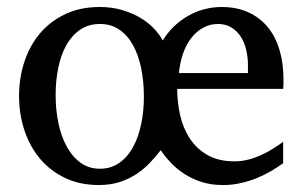

<svg xmlns="http://www.w3.org/2000/svg" viewBox="-20 -514 860 546"><path d="M786.1 -289.1V-275.9Q786.1 -268.1 785.2 -261.2H483.9Q483.9 -223.6 492.2 -186.8Q500.5 -149.9 519.5 -120.6Q538.6 -91.3 569.8 -73.2Q601.1 -55.2 647 -55.2Q667.5 -55.2 686.8 -60.3Q706.1 -65.4 723.6 -73.5Q741.2 -81.5 756.6 -91.3Q772 -101.1 785.2 -110.8V-49.8Q769.5 -38.6 751 -27.6Q732.4 -16.6 710.9 -7.8Q689.5 1 665 6.6Q640.6 12.2 613.8 12.2Q580.1 12.2 553 3.4Q525.9 -5.4 504.2 -19.5Q482.4 -33.7 465.8 -51.3Q449.2 -68.8 437 -86.9Q422.9 -68.4 406 -50.8Q389.2 -33.2 367.9 -19Q346.7 -4.9 320.3 3.7Q293.9 12.2 261.2 12.2Q207 12.2 164.8 -8.1Q122.6 -28.3 93.5 -63Q64.5 -97.7 49.3 -143.8Q34.2 -189.9 34.2 -241.2Q34.2 -293 49.6 -339.1Q64.9 -385.3 94.2 -419.7Q123.5 -454.1 166.3 -474.1Q209 -494.1 263.2 -494.1Q297.9 -494.1 326.9 -485.6Q356 -477.1 378.7 -463.6Q401.4 -450.2 417.5 -433.1Q433.6 -416 442.9 -398.9Q456.1 -420.9 474.4 -438.5Q492.7 -456.1 514.2 -468.5Q535.6 -481 560.1 -487.5Q584.5 -494.1 609.9 -494.1Q653.3 -494.1 686.3 -479Q719.2 -463.9 741.5 -436.8Q763.7 -409.7 774.9 -371.8Q786.1 -334 786.1 -289.1ZM389.2 -238.8Q389.2 -281.7 381.6 -319.3Q374 -356.9 358.6 -385Q343.3 -413.1 319.8 -429.4Q296.4 -445.8 264.2 -445.8Q231.4 -445.8 207.5 -429.2Q183.6 -412.6 168.2 -384.8Q152.8 -356.9 145.5 -320.3Q138.2 -283.7 138.2 -244.1Q138.2 -202.1 146 -164.3Q153.8 -126.5 169.7 -97.4Q185.5 -68.4 209 -51.3Q232.4 -34.2 264.2 -34.2Q295.9 -34.2 319.6 -51Q343.3 -67.9 358.6 -96.2Q374 -124.5 381.6 -161.6Q389.2 -198.7 389.2 -238.8ZM685.1 -328.1Q685.1 -352.5 679.7 -374Q674.3 -395.5 663.6 -411.4Q652.8 -427.2 637 -436.5Q621.1 -445.8 600.1 -445.8Q576.2 -445.8 556.9 -434.8Q537.6 -423.8 523.2 -405Q508.8 -386.2 500.2 -360.8Q491.7 -335.4 488.8 -306.2H685.1Z"/></svg>

Font: Charis SIL APac
Style: Regular
Weight: 400
Foundry: SIL International
Version: Version 5.000